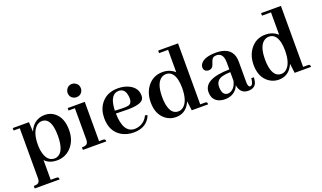

<svg xmlns="http://www.w3.org/2000/svg" viewBox="-79 -1126 3027 1803"><g transform="rotate(-20 1434.0 -225.0)"><path d="M190.4 160.2V-37.1Q231.4 8.8 309.6 9.8Q402.3 9.8 460.9 -61.5Q512.7 -125 512.7 -221.7Q512.7 -340.8 443.4 -397.5Q401.4 -431.6 346.7 -431.6Q265.6 -431.6 216.8 -371.1Q198.2 -347.7 188.5 -320.3L183.6 -418H21.5V-393.6H83V107.4Q83 148.4 55.7 156.2Q43 160.2 21.5 160.2V185.5H270.5Q270.5 164.1 257.8 161.1Q252 160.2 246.1 160.2ZM301.8 -386.7Q394.5 -384.8 395.5 -209Q395.5 -42 316.4 -18.6Q305.7 -15.6 293 -15.6Q233.4 -15.6 206.1 -85Q189.5 -128.9 189.5 -190.4Q189.5 -314.5 246.1 -365.2Q271.5 -386.7 301.8 -386.7Z M781.2 -25.4H741.2V-418H570.3V-393.6H633.8V-78.1Q633.8 -36.1 601.6 -28.3Q589.8 -25.4 570.3 -25.4V0H804.7Q804.7 -22.5 790 -24.4Q786.1 -25.4 781.2 -25.4ZM751 -550.8Q751 -590.8 714.8 -610.4Q700.2 -618.2 684.6 -618.2Q644.5 -618.2 626 -582Q618.2 -566.4 618.2 -550.8Q618.2 -509.8 654.3 -492.2Q668.9 -485.4 684.6 -485.4Q724.6 -485.4 743.2 -519.5Q751 -534.2 751 -550.8Z M1074.2 -406.2Q1134.8 -406.2 1146.5 -335Q1149.4 -319.3 1149.4 -302.7Q1149.4 -256.8 1116.2 -245.1Q1094.7 -239.3 1053.7 -240.2L978.5 -243.2Q982.4 -381.8 1051.8 -403.3Q1063.5 -406.2 1074.2 -406.2ZM1252.9 -98.6 1229.5 -106.4Q1201.2 -44.9 1139.6 -25.4Q1119.1 -18.6 1097.7 -18.6Q983.4 -18.6 978.5 -212.9Q978.5 -213.9 978.5 -214.8L1077.1 -212.9Q1223.6 -210 1252.9 -254.9Q1262.7 -270.5 1262.7 -292Q1262.7 -369.1 1184.6 -408.2Q1135.7 -431.6 1074.2 -431.6Q961.9 -431.6 902.3 -350.6Q860.4 -293 860.4 -210.9Q860.4 -77.1 959 -19.5Q1011.7 9.8 1077.1 9.8Q1188.5 9.8 1238.3 -69.3Q1247.1 -84 1252.9 -98.6Z M1658.2 0H1822.3Q1822.3 -21.5 1810.5 -24.4Q1805.7 -25.4 1797.9 -25.4H1752V-634.8H1553.7V-609.4H1643.6V-385.7Q1593.8 -431.6 1521.5 -431.6Q1424.8 -431.6 1367.2 -353.5Q1321.3 -290 1321.3 -200.2Q1321.3 -79.1 1400.4 -21.5Q1444.3 9.8 1498 9.8Q1593.8 9.8 1638.7 -78.1Q1643.6 -86.9 1646.5 -94.7ZM1439.5 -211.9Q1439.5 -352.5 1503.9 -390.6Q1524.4 -402.3 1546.9 -402.3Q1614.3 -402.3 1636.7 -313.5Q1645.5 -277.3 1645.5 -230.5Q1645.5 -93.8 1585 -48.8Q1563.5 -33.2 1537.1 -33.2Q1464.8 -33.2 1445.3 -138.7Q1439.5 -171.9 1439.5 -211.9Z M2219.7 9.8Q2289.1 9.8 2305.7 -44.9Q2310.5 -64.5 2312.5 -91.8L2287.1 -92.8Q2281.2 -24.4 2252 -23.4Q2229.5 -25.4 2229.5 -72.3V-277.3Q2229.5 -403.3 2110.4 -426.8Q2085.9 -431.6 2058.6 -431.6Q1935.5 -431.6 1899.4 -377Q1888.7 -361.3 1888.7 -343.8Q1888.7 -310.5 1919.9 -300.8Q1928.7 -297.9 1937.5 -297.9Q1972.7 -297.9 1986.3 -334Q1988.3 -338.9 1992.2 -350.6Q2003.9 -390.6 2022.5 -400.4Q2035.2 -406.2 2050.8 -406.2Q2109.4 -406.2 2119.1 -336.9Q2121.1 -321.3 2121.1 -302.7V-240.2Q1865.2 -236.3 1864.3 -106.4Q1864.3 -22.5 1937.5 2Q1960.9 9.8 1988.3 9.8Q2065.4 9.8 2108.4 -44.9Q2120.1 -61.5 2127 -79.1Q2142.6 8.8 2219.7 9.8ZM2033.2 -31.2Q1978.5 -31.2 1974.6 -109.4Q1974.6 -114.3 1974.6 -119.1Q1974.6 -185.5 2041 -203.1Q2072.3 -211.9 2121.1 -212.9V-124Q2104.5 -57.6 2058.6 -37.1Q2044.9 -31.2 2033.2 -31.2Z M2686.5 0H2850.6Q2850.6 -21.5 2838.9 -24.4Q2834 -25.4 2826.2 -25.4H2780.3V-634.8H2582V-609.4H2671.9V-385.7Q2622.1 -431.6 2549.8 -431.6Q2453.1 -431.6 2395.5 -353.5Q2349.6 -290 2349.6 -200.2Q2349.6 -79.1 2428.7 -21.5Q2472.7 9.8 2526.4 9.8Q2622.1 9.8 2667 -78.1Q2671.9 -86.9 2674.8 -94.7ZM2467.8 -211.9Q2467.8 -352.5 2532.2 -390.6Q2552.7 -402.3 2575.2 -402.3Q2642.6 -402.3 2665 -313.5Q2673.8 -277.3 2673.8 -230.5Q2673.8 -93.8 2613.3 -48.8Q2591.8 -33.2 2565.4 -33.2Q2493.2 -33.2 2473.6 -138.7Q2467.8 -171.9 2467.8 -211.9Z"/></g></svg>

Font: Abhaya Libre
Style: Bold
Weight: 700
Designer: Pushpananda Ekanayake, Sol Matas, Pathum Egodawatta
Foundry: Mooniak
Version: Version 1.050 ; ttfautohint (v1.6)